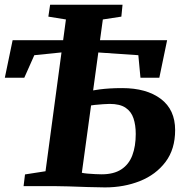

<svg xmlns="http://www.w3.org/2000/svg" viewBox="-30 -789 762 814"><path d="M415 5.5Q384.5 5.5 342.2 4Q300 2.5 260 1.2Q220 0 196 0H70L76 -49.5L163 -63L249.5 -706.5L175 -718.5L182.5 -769H489.5L484.5 -718.5L406 -706.5L317 -56.5Q324.5 -54.5 340.8 -53Q357 -51.5 374.2 -50.8Q391.5 -50 401 -50Q452.5 -50 484.5 -71Q516.5 -92 531 -130.5Q545.5 -169 545.5 -221Q545.5 -258.5 536 -287.2Q526.5 -316 502.5 -332.2Q478.5 -348.5 435 -348.5Q426 -348.5 407 -347.2Q388 -346 371.8 -344.2Q355.5 -342.5 352.5 -341.5L357 -404.5Q373.5 -407.5 392.5 -410Q411.5 -412.5 435 -414Q458.5 -415.5 488 -415.5Q591 -415.5 651.8 -369.8Q712.5 -324 712.5 -237.5Q712.5 -156.5 671.8 -102.5Q631 -48.5 563.5 -21.5Q496 5.5 415 5.5ZM-9.5 -459.5 23.5 -618.5H678.5L645.5 -459.5H565.5L556.5 -555L292 -573L115.5 -555L73 -459.5Z"/></svg>

Font: Merriweather ExtraBold
Style: Italic
Weight: 800
Italic angle: -7.8°
Version: Version 2.101